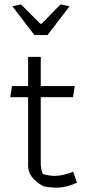

<svg xmlns="http://www.w3.org/2000/svg" viewBox="-20 -855 406 881"><path d="M37 -826 76 -835 165 -746H171L258 -835L299 -826L198 -694H138ZM178 -1Q109 -39 109 -94V-409H27L35 -460H109V-594H167V-460H323L315 -409H167V-107Q167 -81 176 -57Q204 -48 232 -48Q250 -48 273.5 -53.5Q297 -59 316 -67L333 -17Q316 -8 290 -1Q264 6 242 6Q205 6 178 -1Z"/></svg>

Font: Athiti
Style: Regular
Weight: 400
Designer: CadsonDemak Team
Foundry: CadsonDemak
Version: Version 1.033